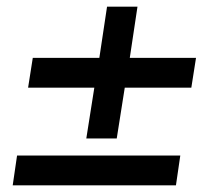

<svg xmlns="http://www.w3.org/2000/svg" viewBox="-20 -554 640 574"><path d="M238 -140 262 -292H64L78 -381H277L300 -534H391L368 -381H566L552 -292H353L329 -140ZM18 0 31 -89H519L506 0Z"/></svg>

Font: Nunito Sans 11pt
Style: Bold Italic
Weight: 700
Italic angle: -9°
Version: Version 3.101;gftools[0.9.27]